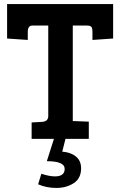

<svg xmlns="http://www.w3.org/2000/svg" viewBox="-20 -685 593 947"><path d="M218 -112V-559H140Q117 -559 117 -528V-488L15 -495V-665H538V-495L436 -488V-528Q436 -545 431 -552Q426 -559 407 -559H339V-88L418 -85V0H303L287 63Q329 66 354.5 87Q380 108 380 145Q380 195 343.5 218.5Q307 242 258 242Q209 242 168 224L184 172Q223 185 251 185Q299 185 299 148Q299 110 211 110L246 0H136V-81L189 -84Q218 -87 218 -112Z"/></svg>

Font: Bree Serif
Style: Regular
Weight: 400
Designer: Veronika Burian, Jos Scaglione
Foundry: TypeTogether
Version: Version 1.001